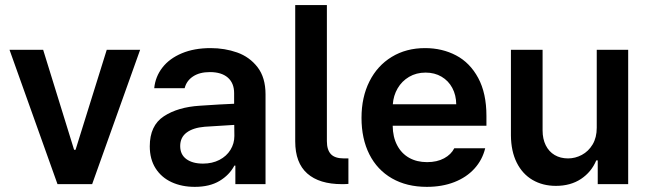

<svg xmlns="http://www.w3.org/2000/svg" viewBox="-20 -727 2560 758"><path d="M343.8 0H207L17.6 -530.3H150.4L272.5 -135.7H278.3L401.4 -530.3H533.2Z M768.6 -309.6Q853 -315.4 904.3 -317.4V-359.4Q904.3 -398.9 879.4 -420.7Q854.5 -442.4 808.6 -442.4Q768.1 -442.4 742.2 -425.3Q716.3 -408.2 709 -378.9H588.9Q593.3 -424.3 621.1 -460.2Q648.9 -496.1 697.8 -516.6Q746.6 -537.1 811.5 -537.1Q867.2 -537.1 916.3 -519.8Q965.3 -502.4 996.8 -461.7Q1028.3 -420.9 1028.3 -354.5V0H909.2V-73.2H905.3Q885.7 -36.1 846.7 -12.7Q807.6 10.7 749 10.7Q697.8 10.7 657.5 -7.8Q617.2 -26.4 594.2 -62.5Q571.3 -98.6 571.3 -149.4Q571.3 -231.4 626.7 -267.8Q682.1 -304.2 768.6 -309.6ZM781.2 -81.1Q817.9 -81.1 846.2 -95.7Q874.5 -110.4 889.9 -135.5Q905.3 -160.6 905.3 -190.4L904.8 -233.9L788.1 -226.6Q742.2 -222.7 716.8 -203.6Q691.4 -184.6 691.4 -150.4Q691.4 -116.7 715.8 -98.9Q740.2 -81.1 781.2 -81.1Z M1337.9 -101.6H1355.5V-1Q1346.7 0 1330.1 0Q1240.7 0 1193.1 -42Q1145.5 -84 1145.5 -168.9V-707H1270.5V-169.9Q1270.5 -135.3 1286.4 -118.4Q1302.2 -101.6 1337.9 -101.6Z M1407.2 -261.7Q1407.2 -343.3 1438.5 -405.5Q1469.7 -467.8 1526.6 -502.4Q1583.5 -537.1 1658.2 -537.1Q1725.6 -537.1 1780.5 -508.3Q1835.4 -479.5 1867.9 -419.2Q1900.4 -358.9 1900.4 -269.5V-230.5H1530.3Q1530.8 -186 1547.9 -153.6Q1564.9 -121.1 1595.2 -104Q1625.5 -86.9 1666 -86.9Q1705.6 -86.9 1733.4 -102.1Q1761.2 -117.2 1773.4 -141.6H1895.5Q1884.3 -95.7 1853 -61.3Q1821.8 -26.9 1773.7 -8.1Q1725.6 10.7 1665 10.7Q1585.9 10.7 1527.6 -22.7Q1469.2 -56.2 1438.2 -117.7Q1407.2 -179.2 1407.2 -261.7ZM1781.2 -315.4Q1780.8 -351.6 1765.6 -379.9Q1750.5 -408.2 1723.1 -424.3Q1695.8 -440.4 1660.2 -440.4Q1623.5 -440.4 1595 -423.6Q1566.4 -406.7 1549.8 -378.2Q1533.2 -349.6 1530.8 -315.4Z M2335.9 -530.3H2460V0H2339.8V-93.8H2334Q2314.9 -47.9 2273.7 -20.5Q2232.4 6.8 2174.8 6.8Q2122.6 6.8 2082.5 -16.6Q2042.5 -40 2020 -85Q1997.6 -129.9 1997.1 -192.4V-530.3H2122.1V-211.9Q2122.1 -178.7 2134.5 -153.6Q2147 -128.4 2169.7 -115Q2192.4 -101.6 2222.7 -101.6Q2251 -101.6 2277.1 -115.5Q2303.2 -129.4 2319.6 -156.7Q2335.9 -184.1 2335.9 -222.7Z"/></svg>

Font: Pretendard GOV SemiBold
Style: Regular
Weight: 600
Designer: Base glyphs from Inter by Rasmus Andersson; Hangeul glyphs from Noto Sans CJK(Source Han Sans) by Jang Soo-young and Kan
Foundry: Kil Hyung-jin
Version: Version 1.309